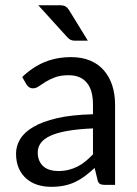

<svg xmlns="http://www.w3.org/2000/svg" viewBox="-20 -703 519 730"><path d="M41 0ZM379.4 0Q366.7 0 359.9 -3.9Q353 -7.8 350.6 -20L339.8 -64.5Q321.3 -47.4 303.5 -33.9Q285.6 -20.5 266.1 -11.2Q246.6 -2 224.1 2.7Q201.7 7.3 174.8 7.3Q147 7.3 122.8 -0.2Q98.6 -7.8 80.3 -23.7Q62 -39.6 51.5 -63.2Q41 -86.9 41 -119.1Q41 -147.5 56.4 -173.6Q71.8 -199.7 106.4 -220.2Q141.1 -240.7 196.8 -253.7Q252.4 -266.6 333.5 -268.6V-305.2Q333.5 -360.8 309.8 -388.9Q286.1 -417 240.7 -417Q210.4 -417 189.7 -409.2Q168.9 -401.4 153.8 -392.1Q138.7 -382.8 127.7 -375Q116.7 -367.2 105.5 -367.2Q96.7 -367.2 90.3 -371.6Q84 -376 80.1 -382.8L64.5 -410.2Q104 -448.2 149.7 -467Q195.3 -485.8 251 -485.8Q291 -485.8 322.3 -472.9Q353.5 -460 374.5 -436Q395.5 -412.1 406.5 -378.9Q417.5 -345.7 417.5 -305.2V0ZM200.7 -52.7Q222.2 -52.7 240.2 -57.1Q258.3 -61.5 274.4 -69.6Q290.5 -77.6 304.9 -89.6Q319.3 -101.6 333.5 -116.2V-214.8Q276.4 -212.4 236.3 -205.3Q196.3 -198.2 171.1 -186.5Q146 -174.8 134.8 -158.9Q123.5 -143.1 123.5 -123.5Q123.5 -105 129.6 -91.6Q135.7 -78.1 146 -69.6Q156.2 -61 170.4 -56.9Q184.6 -52.7 200.7 -52.7ZM206.5 -683.1Q222.2 -683.1 230 -678Q237.8 -672.9 244.1 -662.1L314 -548.3H265.1Q255.4 -548.3 249 -551.3Q242.7 -554.2 235.8 -561.5L125.5 -683.1Z"/></svg>

Font: Carlito
Style: Regular
Weight: 400
Designer: Lukasz Dziedzic
Foundry: tyPoland Lukasz Dziedzic
Version: Version 1.103; Beta1; all basic design good, some composites